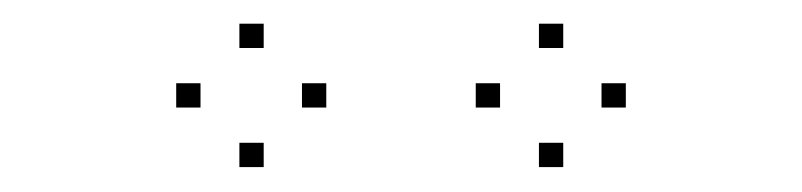

<svg xmlns="http://www.w3.org/2000/svg" viewBox="-20 -784 660 158"><path d="M248.5 -695.5V-715.5H228.5V-695.5ZM197 -744.5V-764.5H177V-744.5ZM145 -695.5V-715.5H125V-695.5ZM197 -646.5V-666.5H177V-646.5ZM495 -695.5V-715.5H475V-695.5ZM443.5 -744.5V-764.5H423.5V-744.5ZM391.5 -695.5V-715.5H371.5V-695.5ZM443.5 -646.5V-666.5H423.5V-646.5Z"/></svg>

Font: Monaspace Neon Dots Var
Style: Regular
Weight: 400
Designer: Riley Cran and the Lettermatic Team
Version: Version 1.100 (Monaspace Neon Dots)